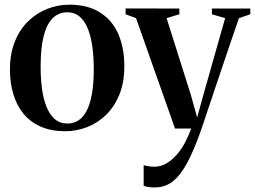

<svg xmlns="http://www.w3.org/2000/svg" viewBox="-20 -549 1089 820"><path d="M22.5 -251.5Q22.5 -320.5 43.8 -372.5Q65 -424.5 101.2 -459.2Q137.5 -494 182.8 -511.5Q228 -529 276 -529Q356 -529 408.2 -495.2Q460.5 -461.5 485.8 -402.5Q511 -343.5 511 -266Q511 -197 489.8 -145Q468.5 -93 432.8 -58.2Q397 -23.5 351.8 -6Q306.5 11.5 258.5 11.5Q199.5 11.5 155 -7.8Q110.5 -27 81.2 -62.2Q52 -97.5 37.2 -145.8Q22.5 -194 22.5 -251.5ZM267.5 -21.5Q304.5 -21.5 329.5 -46.8Q354.5 -72 367.5 -123.5Q380.5 -175 380.5 -253Q380.5 -302.5 374.8 -346.5Q369 -390.5 356 -424.2Q343 -458 321.2 -477.2Q299.5 -496.5 268 -496.5Q230.5 -496.5 205 -471.2Q179.5 -446 166.5 -394.8Q153.5 -343.5 153.5 -264.5Q153.5 -215 159.2 -171Q165 -127 178.5 -93.2Q192 -59.5 213.8 -40.5Q235.5 -21.5 267.5 -21.5ZM641 251.5Q624.5 251.5 612.2 249.5Q600 247.5 593.5 244V156Q601 159 613.8 161Q626.5 163 639.5 163Q666.5 163 690.2 149.2Q714 135.5 734.2 112.5Q754.5 89.5 770 60.2Q785.5 31 796.5 0H727.5L561 -471.5L516.5 -488V-513L746 -512.5V-488L691.5 -471.5L795 -144L822 -47.5L847.5 -140L941.5 -471.5L885 -488V-512.5H1049V-488L1000.5 -471.5Q979 -409.5 957 -344.8Q935 -280 914.8 -220Q894.5 -160 878 -110.2Q861.5 -60.5 850.2 -27.2Q839 6 835.5 15.5Q807 95.5 778.8 147.8Q750.5 200 717.8 225.8Q685 251.5 641 251.5Z"/></svg>

Font: Merriweather 120pt SemiBold
Style: Regular
Weight: 600
Version: Version 2.100